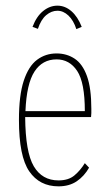

<svg xmlns="http://www.w3.org/2000/svg" viewBox="-20 -649 390 679"><path d="M187 10Q120 10 83.5 -43Q47 -96 47 -225Q47 -312 64 -363.5Q81 -415 111 -437.5Q141 -460 180 -460Q216 -460 244 -441.5Q272 -423 287.5 -380Q303 -337 303 -264Q303 -255 303 -249Q303 -243 302 -235H69Q70 -111 99.5 -61Q129 -11 187 -11Q222 -11 243 -28.5Q264 -46 280 -72L295 -56Q278 -26 251.5 -8Q225 10 187 10ZM70 -256H280Q280 -357 253 -398Q226 -439 180 -439Q130 -439 102 -396Q74 -353 70 -256ZM114 -547 95 -554Q109 -591 132.5 -610Q156 -629 183 -629Q210 -629 232.5 -609.5Q255 -590 269 -554L250 -546Q240 -577 222 -594Q204 -611 183 -611Q162 -611 143.5 -595.5Q125 -580 114 -547Z"/></svg>

Font: Inconsolata ExtraCondensed ExtraLight
Style: Regular
Weight: 200
Width: 2
Monospace: yes
Designer: Raph Levien, Cyreal, Brenton Simpson
Foundry: Raph Levien, Cyreal, Google
Version: Version 3.001; ttfautohint (v1.8.2.53-6de2)